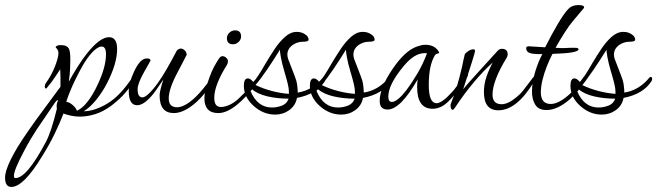

<svg xmlns="http://www.w3.org/2000/svg" viewBox="-142 -430 2598 759"><path d="M-97 309Q-122 309 -122 272Q-122 247 -100 201.5Q-78 156 -32 90Q-1 45 32 1Q65 -43 97 -87V-93Q97 -111 97 -127Q97 -143 96 -156Q89 -146 76 -126Q63 -106 42 -81Q41 -80 40 -80Q35 -80 35 -89Q35 -96 39 -101Q62 -133 75.5 -168Q89 -203 89 -220Q89 -229 84 -236L78 -243Q78 -247 85.5 -250Q93 -253 109 -251Q123 -249 129.5 -239Q136 -229 136 -195Q136 -179 135 -156.5Q134 -134 130 -107Q144 -133 164.5 -165.5Q185 -198 202 -219Q253 -283 289 -283Q321 -283 321 -236Q321 -178 280 -99Q264 -68 240 -37.5Q216 -7 189 10Q233 9 283 -21Q333 -51 382 -125Q385 -130 388 -130Q392 -130 392 -124Q392 -115 383 -102Q367 -79 354.5 -64.5Q342 -50 329.5 -38.5Q317 -27 299 -13Q267 11 235 21Q203 31 174 31Q156 31 139.5 27.5Q123 24 109 19Q93 60 73 101Q53 142 25 187Q-49 309 -97 309ZM162 8Q184 -2 204.5 -28.5Q225 -55 242 -91Q277 -164 277 -215Q277 -246 260 -246Q256 -246 250 -244Q232 -236 212.5 -211.5Q193 -187 174 -151Q159 -123 144 -90Q129 -57 120 -27Q131 -27 144.5 -15.5Q158 -4 162 8ZM-81 274Q-36 274 40 130Q50 111 61 78Q72 45 83 -1Q82 -3 82 -6Q82 -9 82 -11Q82 -23 88 -33Q87 -34 86 -34Q82 -34 75 -24L3 82Q-7 97 -20.5 119.5Q-34 142 -50 173Q-87 243 -87 265Q-87 274 -81 274Z M545 17Q489 17 489 -53Q489 -70 504 -116Q470 -65 459 -53Q426 -14 400 -14Q367 -14 367 -70Q367 -102 388 -147Q412 -199 438 -199Q453 -199 453 -191Q453 -190 448 -181Q443 -172 428 -146Q402 -100 402 -77Q402 -45 421 -45Q436 -45 466 -81Q496 -117 536 -191L557 -230Q565 -238 572 -238Q581 -238 588 -231Q596 -223 596 -213Q596 -214 586.5 -195Q577 -176 561 -146Q525 -79 525 -41Q525 -6 558 -6Q585 -6 622 -38Q646 -59 676 -98Q687 -112 694.5 -121Q702 -130 703 -130Q706 -130 706 -124Q706 -118 700 -107Q671 -60 635 -27Q586 17 545 17Z M779 -255Q755 -255 755 -279Q755 -291 764 -300Q774 -310 787 -310Q811 -310 811 -286Q811 -274 802 -265Q792 -255 779 -255ZM721 17Q666 17 666 -42Q666 -70 686 -124Q695 -149 704.5 -166.5Q714 -184 724 -199Q730 -208 738 -208Q746 -208 754 -200Q759 -195 759 -187Q759 -180 755 -173Q733 -139 719 -104.5Q705 -70 705 -43Q705 -7 731 -7Q745 -7 763 -14.5Q781 -22 799 -38Q811 -49 824.5 -63Q838 -77 852 -96Q878 -128 878 -128Q883 -128 883 -120Q883 -112 876 -104Q785 17 721 17Z M946 23Q899 23 861 -11Q822 -46 822 -91Q822 -120 838 -120Q848 -120 859 -106Q873 -118 909 -181Q925 -208 944 -236.5Q963 -265 985 -284.5Q1007 -304 1031 -304Q1050 -304 1063 -295Q1078 -286 1078 -273Q1078 -265 1055 -265Q1033 -265 1013 -251Q994 -236 994 -214Q994 -206 997 -197L1022 -132Q1030 -113 1032.5 -95.5Q1035 -78 1035 -64Q1093 -73 1134 -123Q1136 -126 1139 -126Q1145 -126 1145 -118Q1145 -116 1144.5 -114Q1144 -112 1143 -110Q1110 -58 1032 -43Q1029 -27 1021 -15Q1013 -3 1002 5Q977 23 946 23ZM1000 -59V-69Q1000 -80 995.5 -99Q991 -118 982 -148Q973 -178 968.5 -202.5Q964 -227 965 -234Q939 -192 913.5 -154.5Q888 -117 868 -94Q899 -79 934 -70Q969 -61 1000 -59ZM933 -5Q953 -5 972.5 -12.5Q992 -20 999 -40Q954 -40 915.5 -49Q877 -58 854 -77L848 -71Q875 -5 933 -5Z M1207 23Q1160 23 1122 -11Q1083 -46 1083 -91Q1083 -120 1099 -120Q1109 -120 1120 -106Q1134 -118 1170 -181Q1186 -208 1205 -236.5Q1224 -265 1246 -284.5Q1268 -304 1292 -304Q1311 -304 1324 -295Q1339 -286 1339 -273Q1339 -265 1316 -265Q1294 -265 1274 -251Q1255 -236 1255 -214Q1255 -206 1258 -197L1283 -132Q1291 -113 1293.5 -95.5Q1296 -78 1296 -64Q1354 -73 1395 -123Q1397 -126 1400 -126Q1406 -126 1406 -118Q1406 -116 1405.5 -114Q1405 -112 1404 -110Q1371 -58 1293 -43Q1290 -27 1282 -15Q1274 -3 1263 5Q1238 23 1207 23ZM1261 -59V-69Q1261 -80 1256.5 -99Q1252 -118 1243 -148Q1234 -178 1229.5 -202.5Q1225 -227 1226 -234Q1200 -192 1174.5 -154.5Q1149 -117 1129 -94Q1160 -79 1195 -70Q1230 -61 1261 -59ZM1194 -5Q1214 -5 1233.5 -12.5Q1253 -20 1260 -40Q1215 -40 1176.5 -49Q1138 -58 1115 -77L1109 -71Q1136 -5 1194 -5Z M1390 3Q1359 3 1359 -31Q1359 -82 1409 -156Q1458 -229 1506 -246Q1515 -249 1523 -251Q1531 -253 1539 -253Q1575 -253 1591 -228Q1594 -224 1594 -221Q1594 -219 1587 -218Q1581 -217 1577 -211Q1553 -172 1553 -94Q1553 -22 1584 -22Q1605 -22 1645 -66Q1651 -72 1662 -87Q1673 -102 1684 -117.5Q1695 -133 1699 -138Q1702 -141 1704 -141Q1708 -141 1708 -134Q1708 -129 1702 -120Q1680 -85 1652 -52Q1624 -19 1604 -9Q1586 0 1568 0Q1507 0 1507 -86Q1507 -93 1507.5 -100.5Q1508 -108 1509 -116Q1441 3 1390 3ZM1407 -27Q1418 -27 1433 -39.5Q1448 -52 1464 -73Q1488 -105 1509 -141Q1530 -177 1546 -219Q1543 -220 1537 -220Q1496 -220 1454 -169Q1393 -96 1393 -48Q1393 -27 1407 -27Z M1828 6Q1771 6 1771 -66Q1771 -98 1781.5 -128Q1792 -158 1806 -183Q1771 -152 1732.5 -106.5Q1694 -61 1657 -5Q1651 4 1648 4Q1639 4 1639 -14Q1639 -18 1641 -22Q1652 -49 1663 -84.5Q1674 -120 1685 -168Q1687 -178 1689 -188Q1691 -198 1695 -214Q1697 -220 1709 -228Q1719 -235 1729 -235Q1736 -235 1736 -229Q1736 -224 1724 -186Q1712 -148 1689 -77Q1695 -85 1714 -106.5Q1733 -128 1764 -162L1826 -230Q1833 -237 1842 -237Q1865 -237 1865 -214Q1865 -209 1861 -202Q1805 -110 1805 -56Q1805 -18 1841 -18Q1867 -18 1901 -47Q1915 -58 1925.5 -71.5Q1936 -85 1948 -101Q1969 -130 1972 -130Q1975 -130 1975 -124Q1975 -118 1969 -107Q1901 6 1828 6Z M2018 5Q1987 5 1974 -16Q1961 -37 1961 -68Q1961 -106 1974 -147.5Q1987 -189 2002 -216H1996Q1961 -216 1949.5 -221.5Q1938 -227 1938 -240Q1938 -247 1949 -247L2013 -243Q2038 -293 2063.5 -336Q2089 -379 2106 -396Q2120 -410 2145 -410Q2167 -410 2167 -401Q2167 -399 2166 -398L2123 -347Q2108 -329 2090 -301Q2072 -273 2054 -241Q2065 -240 2074.5 -240Q2084 -240 2091 -240Q2095 -240 2100 -240.5Q2105 -241 2112 -241H2133Q2145 -241 2145 -235Q2145 -220 2042 -217Q2031 -196 2020 -168.5Q2009 -141 2002.5 -114Q1996 -87 1996 -65Q1996 -19 2035 -19Q2067 -19 2110 -58Q2127 -74 2139.5 -90.5Q2152 -107 2164 -124Q2170 -133 2175 -133Q2180 -133 2180 -127Q2180 -123 2178.5 -119.5Q2177 -116 2176 -114Q2163 -97 2147.5 -77Q2132 -57 2111 -38Q2062 5 2018 5Z M2237 23Q2190 23 2152 -11Q2113 -46 2113 -91Q2113 -120 2129 -120Q2139 -120 2150 -106Q2164 -118 2200 -181Q2216 -208 2235 -236.5Q2254 -265 2276 -284.5Q2298 -304 2322 -304Q2341 -304 2354 -295Q2369 -286 2369 -273Q2369 -265 2346 -265Q2324 -265 2304 -251Q2285 -236 2285 -214Q2285 -206 2288 -197L2313 -132Q2321 -113 2323.5 -95.5Q2326 -78 2326 -64Q2384 -73 2425 -123Q2427 -126 2430 -126Q2436 -126 2436 -118Q2436 -116 2435.5 -114Q2435 -112 2434 -110Q2401 -58 2323 -43Q2320 -27 2312 -15Q2304 -3 2293 5Q2268 23 2237 23ZM2291 -59V-69Q2291 -80 2286.5 -99Q2282 -118 2273 -148Q2264 -178 2259.5 -202.5Q2255 -227 2256 -234Q2230 -192 2204.5 -154.5Q2179 -117 2159 -94Q2190 -79 2225 -70Q2260 -61 2291 -59ZM2224 -5Q2244 -5 2263.5 -12.5Q2283 -20 2290 -40Q2245 -40 2206.5 -49Q2168 -58 2145 -77L2139 -71Q2166 -5 2224 -5Z"/></svg>

Font: Corinthia
Style: Regular
Weight: 400
Designer: Robert E. Leuschke
Foundry: Robert E. Leuschke
Version: Version 1.013; ttfautohint (v1.8.3)